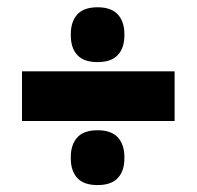

<svg xmlns="http://www.w3.org/2000/svg" viewBox="-20 -580 554 541"><path d="M42 -239V-379H472V-239ZM255 -58.5Q216 -58.5 197.8 -78.5Q179.5 -98.5 179.5 -133.5V-137.5Q179.5 -172.5 197.8 -192.8Q216 -213 255 -213Q293.5 -213 312 -192.8Q330.5 -172.5 330.5 -137.5V-133.5Q330.5 -98.5 312 -78.5Q293.5 -58.5 255 -58.5ZM255 -405Q216 -405 197.8 -425Q179.5 -445 179.5 -480V-484Q179.5 -519 197.8 -539.2Q216 -559.5 255 -559.5Q293.5 -559.5 312 -539.2Q330.5 -519 330.5 -484V-480Q330.5 -445 312 -425Q293.5 -405 255 -405Z"/></svg>

Font: Anek Tamil Medium ExtraBold
Style: Regular
Weight: 800
Version: Version 1.003